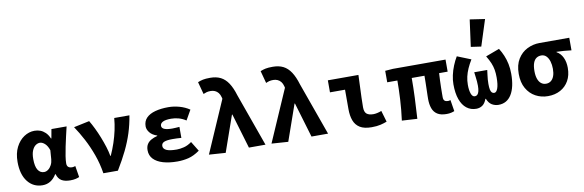

<svg xmlns="http://www.w3.org/2000/svg" viewBox="-55 -1316 5511 1813"><g transform="rotate(-10 2700.0 -409.0)"><path d="M238 12Q149.5 12 95.7 -56.6Q42 -125.1 42 -245.6Q42 -328.1 71.8 -386.7Q101.7 -445.3 149.1 -476.7Q196.4 -508.1 249.9 -508.1Q279.3 -508.1 305.1 -498.6Q330.8 -489 353.2 -467.6Q375.5 -446.3 391.6 -409.2H395.3L411 -496.1H556.4Q546.4 -453.2 535.1 -405Q523.9 -356.8 514.2 -309.3Q504.4 -261.9 498.1 -221.2Q491.8 -180.5 491.8 -152.4Q491.8 -127.6 505.5 -117.1Q519.1 -106.6 539.8 -106.6Q547.1 -106.6 555.4 -108.3Q563.7 -110 572.3 -113L590 -4.6Q576.4 1.7 554.7 6.9Q533 12 503.2 12Q451.5 12 420 -6.6Q388.6 -25.2 375.5 -70.3H371.8Q321.7 12 238 12ZM272.9 -108.3Q294 -108.3 313.1 -122.7Q332.2 -137 344.8 -161.4Q357.4 -185.8 359.7 -215.2L366.1 -301.3Q359 -323.2 349 -339.7Q339 -356.2 327.4 -366.5Q315.9 -376.8 303.9 -382.3Q291.9 -387.8 280.8 -387.8Q259 -387.8 238.9 -373.4Q218.8 -359 205.7 -328Q192.6 -296.9 192.6 -247.2Q192.6 -175.5 214.3 -141.9Q236 -108.3 272.9 -108.3Z M821.6 0Q807.1 -93.7 776.1 -179.5Q745.1 -265.4 705.6 -340.2Q666 -415 624.6 -476.4L774.6 -508.1Q795.2 -474.2 817 -429.4Q838.8 -384.7 858.2 -335.6Q877.7 -286.4 892.7 -238.7Q907.7 -190.9 914.9 -149.8H918.9Q944.7 -206.9 964.1 -264.8Q983.5 -322.7 996 -380.8Q1008.5 -439 1013.1 -496.1H1158.8Q1144.5 -408.4 1119.4 -330.2Q1094.4 -252 1056 -172.7Q1017.6 -93.4 961 0Z M1530.1 12Q1452.6 12 1393.9 -5.1Q1335.2 -22.3 1302.6 -56.4Q1270.1 -90.4 1270.1 -141.2Q1270.1 -174.8 1284 -197.7Q1297.9 -220.6 1323.8 -235.2Q1349.6 -249.9 1384 -258.6V-262.6Q1337.4 -277.9 1314.3 -307.2Q1291.2 -336.6 1291.2 -366.3Q1291.2 -416.3 1322.2 -447.5Q1353.1 -478.7 1407.8 -493.4Q1462.6 -508.1 1532.9 -508.1Q1585.5 -508.1 1638.8 -493.2Q1692.2 -478.3 1735.3 -449L1681.4 -354.3Q1648.7 -376 1613.1 -386.1Q1577.5 -396.2 1540.7 -396.2Q1484.8 -396.2 1460 -382.6Q1435.2 -369 1435.2 -346.2Q1435.2 -324 1460.6 -313.4Q1485.9 -302.8 1535.1 -302.8Q1551.3 -302.8 1569.4 -304.1Q1587.5 -305.5 1604.8 -306.5V-201Q1583.1 -203 1561.3 -203.7Q1539.6 -204.4 1519.4 -204.4Q1465.3 -204.4 1439.7 -193.6Q1414.1 -182.7 1414.1 -156.2Q1414.1 -129.9 1444.3 -115Q1474.5 -100.2 1544.2 -100.2Q1574.7 -100.2 1612.8 -109.6Q1650.9 -119.1 1688.2 -146.6L1745.5 -53.4Q1688.9 -13.4 1637.3 -0.7Q1585.6 12 1530.1 12Z M1992.5 10.9 1833.6 0 2050.4 -497.6 2046.7 -512.8Q2040.2 -538.9 2026.6 -555.8Q2013 -572.6 1994.2 -580.8Q1975.4 -589 1954 -589Q1931.1 -589 1915.5 -584.8Q1899.9 -580.6 1883.2 -573L1851.4 -691.6Q1875.8 -701.8 1901.2 -707.2Q1926.6 -712.6 1970.8 -712.6Q2029.2 -712.6 2071.1 -691.3Q2112.9 -670 2143.1 -624.2Q2173.3 -578.4 2195.3 -505.3L2376 0H2217.1L2117.5 -334.4H2113.5Z M2592.5 10.9 2433.6 0 2650.4 -497.6 2646.7 -512.8Q2640.2 -538.9 2626.6 -555.8Q2613 -572.6 2594.2 -580.8Q2575.4 -589 2554 -589Q2531.1 -589 2515.5 -584.8Q2499.9 -580.6 2483.2 -573L2451.4 -691.6Q2475.8 -701.8 2501.2 -707.2Q2526.6 -712.6 2570.8 -712.6Q2629.2 -712.6 2671.1 -691.3Q2712.9 -670 2743.1 -624.2Q2773.3 -578.4 2795.3 -505.3L2976 0H2817.1L2717.5 -334.4H2713.5Z M3392.8 12Q3321.5 12 3280.7 -13.3Q3240 -38.6 3222.9 -84.9Q3205.8 -131.1 3205.8 -194V-380.8H3061.4V-496.1H3354.5Q3352.8 -444.9 3350.3 -387.3Q3347.7 -329.7 3346 -277.2Q3344.3 -224.6 3344.3 -188Q3344.3 -142.4 3365.6 -124.5Q3387 -106.6 3431.1 -106.6Q3446.3 -106.6 3467.7 -111.2Q3489 -115.8 3508.2 -123.7L3540 -15.6Q3515 -5.3 3479 3.4Q3442.9 12 3392.8 12Z M4110.8 12Q4055.5 12 4023 -8.9Q3990.6 -29.7 3976.8 -68Q3963 -106.3 3963 -157.7Q3963 -168.7 3963.5 -192.8Q3964 -217 3965 -249Q3966 -281.1 3966.6 -315.1Q3967.2 -349.1 3967.4 -380.4H3845.3Q3845.3 -291.5 3841.1 -191Q3836.9 -90.4 3830.5 8.6L3683.5 0Q3697 -101.5 3702.4 -199.9Q3707.7 -298.3 3707.7 -380.4H3610.3V-490.5L3684.6 -496.1H4189.7V-380.4H4107.8Q4105.8 -348.1 4104.3 -311.9Q4102.8 -275.6 4102.2 -242.2Q4101.6 -208.7 4101.5 -184.4Q4101.4 -160.2 4101.4 -151.7Q4101.4 -126.7 4112.8 -116.7Q4124.3 -106.6 4145.8 -106.6Q4150.8 -106.6 4156.1 -108.1Q4161.3 -109.6 4169.2 -111L4186.7 -2.6Q4174.4 2.9 4155.3 7.4Q4136.2 12 4110.8 12Z M4395.8 12Q4343.1 12 4304 -18.5Q4264.9 -48.9 4243.7 -108Q4222.5 -167 4222.5 -252.8Q4222.5 -294 4232.3 -339.2Q4242.1 -384.4 4259.9 -428Q4277.6 -471.5 4299.7 -508.1L4430.9 -455.6Q4406.1 -414.9 4389.4 -377.1Q4372.7 -339.3 4364.3 -302.2Q4355.8 -265 4355.8 -224.1Q4355.8 -171.9 4367.7 -139.2Q4379.5 -106.5 4402.9 -106.5Q4417.6 -106.5 4427.7 -116.7Q4437.8 -126.9 4443 -147.6Q4448.1 -168.4 4448.1 -199.6Q4448.1 -222.5 4446.4 -241.4Q4444.7 -260.4 4442.1 -281.3Q4439.5 -302.2 4435.8 -331.1H4560.5Q4557 -302.2 4554.3 -281.3Q4551.6 -260.4 4550 -241.4Q4548.4 -222.5 4548.4 -199.6Q4548.4 -165.2 4552.7 -144.7Q4557.1 -124.2 4566.4 -115.3Q4575.8 -106.5 4589 -106.5Q4609.9 -106.5 4622.8 -142.4Q4635.8 -178.2 4635.8 -246.5Q4635.8 -287.1 4630.1 -320.2Q4624.4 -353.3 4610.7 -386.4Q4596.9 -419.5 4572.8 -459.1L4704.3 -508.1Q4726.6 -473 4742.9 -434.1Q4759.2 -395.2 4768.3 -351.5Q4777.5 -307.8 4777.5 -256.5Q4777.5 -128.8 4734 -58.4Q4690.4 12 4609.1 12Q4575.6 12 4546.4 -5.3Q4517.3 -22.7 4500.3 -65.4H4496.3Q4480.3 -22.7 4454.4 -5.3Q4428.6 12 4395.8 12ZM4543.6 -558.4 4445.4 -572.6 4480.3 -830 4623.8 -808.5Z M5084.1 12Q5019.3 12 4965.4 -17.3Q4911.4 -46.6 4879.2 -103.3Q4846.9 -159.9 4846.9 -242.2Q4846.9 -328.1 4881.8 -384.5Q4916.7 -441 4972.7 -468.6Q5028.8 -496.1 5091.1 -496.1H5376.2V-375.5Q5335.7 -380.1 5304.5 -382.9Q5273.3 -385.6 5234.3 -386.4V-382.4Q5272.6 -361.5 5292.9 -318.6Q5313.2 -275.7 5313.2 -219.2Q5313.2 -147.6 5284 -95.9Q5254.8 -44.2 5203.2 -16.1Q5151.5 12 5084.1 12ZM5085.8 -106.6Q5113.4 -106.6 5132.8 -121.7Q5152.3 -136.7 5162.7 -165.1Q5173.2 -193.5 5173.2 -234Q5173.2 -273.5 5163.3 -306.1Q5153.3 -338.7 5134.1 -358.1Q5114.8 -377.5 5086.1 -377.5Q5059.3 -377.5 5039.2 -363.7Q5019.1 -349.9 5008.3 -320Q4997.6 -290.2 4997.6 -242.2Q4997.6 -199.3 5008.2 -168.8Q5018.9 -138.4 5038.9 -122.5Q5059 -106.6 5085.8 -106.6Z"/></g></svg>

Font: Source Code Pro ExtraLight
Style: Regular
Weight: 200
Monospace: yes
Designer: Paul D. Hunt, Teo Tuominen
Foundry: Adobe
Version: Version 1.026;hotconv 1.1.0;makeotfexe 2.6.0